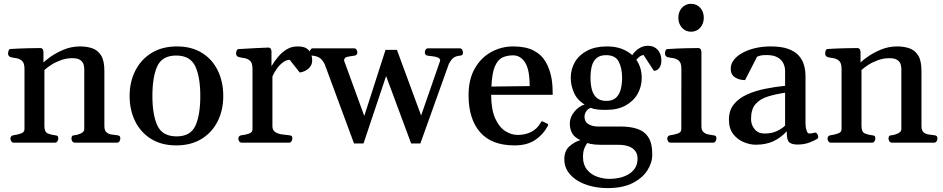

<svg xmlns="http://www.w3.org/2000/svg" viewBox="-20 -734 4854 988"><path d="M50.3 0Q42 0 37.8 -7.3Q33.7 -14.6 33.7 -20Q33.7 -36.1 49.8 -38.1Q67.9 -40.5 86.9 -46.9Q106 -53.2 106 -69.3V-379.9Q106 -410.2 92.8 -421.4Q79.6 -432.6 62.5 -434.8Q45.4 -437 33.2 -440.4Q28.3 -442.9 24.9 -446.8Q21.5 -450.7 21.5 -460Q21.5 -465.8 24.4 -473.6Q27.3 -481.4 33.2 -481.9Q84 -484.9 125.5 -485.8Q167 -486.8 189 -486.8Q192.9 -486.8 197.8 -482.9Q202.6 -479 203.6 -467.3V-412.6Q212.4 -421.9 240 -441.7Q267.6 -461.4 307.4 -478.3Q347.2 -495.1 392.6 -495.1Q426.3 -495.1 454.6 -485.6Q482.9 -476.1 500 -449Q517.1 -421.9 517.1 -369.6V-85.4Q517.1 -62 528.6 -52.7Q540 -43.5 555.4 -41.7Q570.8 -40 583 -38.1Q591.3 -37.1 595.2 -33.9Q599.1 -30.8 599.1 -20Q599.1 -14.6 595 -7.3Q590.8 0 582.5 0H364.3Q356 0 351.8 -7.3Q347.7 -14.6 347.7 -20Q347.7 -27.8 350.3 -32.7Q353 -37.6 362.8 -38.1Q378.4 -39.1 396 -47.4Q413.6 -55.7 413.6 -69.3V-380.4Q413.6 -389.6 410.2 -402.3Q406.7 -415 393.6 -424.8Q380.4 -434.6 351.6 -434.6Q321.8 -434.6 293.9 -424.6Q266.1 -414.6 243.9 -400.4Q221.7 -386.2 208.5 -373.5V-85.4Q208.5 -54.2 226.3 -47.1Q244.1 -40 262.2 -38.1Q272.5 -37.1 276.1 -34.2Q279.8 -31.2 279.8 -20Q279.8 -14.6 275.6 -7.3Q271.5 0 263.2 0Z M647 -240.2Q647 -313 676.5 -370.8Q706.1 -428.7 760.5 -461.9Q814.9 -495.1 890.6 -495.1Q965.8 -495.1 1019.3 -461.9Q1072.8 -428.7 1100.8 -370.8Q1128.9 -313 1128.9 -240.2Q1128.9 -167.5 1100.1 -109.9Q1071.3 -52.2 1016.8 -19Q962.4 14.2 887.2 14.2Q811.5 14.2 757.8 -19Q704.1 -52.2 675.5 -109.9Q647 -167.5 647 -240.2ZM764.2 -240.2Q764.2 -142.1 790.3 -87.2Q816.4 -32.2 888.7 -32.2Q960.4 -32.2 985.6 -87.2Q1010.7 -142.1 1010.7 -240.2Q1010.7 -338.4 984.6 -393.3Q958.5 -448.2 886.7 -448.2Q814.5 -448.2 789.3 -393.1Q764.2 -337.9 764.2 -240.2Z M1223.1 0Q1214.8 0 1210.7 -7.3Q1206.5 -14.6 1206.5 -20Q1206.5 -36.1 1222.7 -38.1Q1242.7 -40 1261 -46.4Q1279.3 -52.7 1279.3 -68.4V-379.9Q1279.3 -410.2 1266.6 -421.4Q1253.9 -432.6 1236.8 -435.1Q1219.7 -437.5 1206.5 -440.9Q1201.7 -443.4 1198.2 -447.3Q1194.8 -451.2 1194.8 -460.4Q1194.8 -466.3 1198 -473.6Q1201.2 -481 1206.5 -481.4Q1259.3 -484.4 1299.3 -486.6Q1339.4 -488.8 1362.3 -489.3Q1366.2 -489.3 1371.1 -485.4Q1376 -481.4 1377 -469.7V-393.6Q1391.6 -418.5 1411.1 -441.7Q1430.7 -464.8 1455.3 -480Q1480 -495.1 1511.2 -495.1Q1542.5 -495.1 1558.3 -484.4Q1574.2 -473.6 1580.3 -457Q1586.4 -440.4 1586.4 -422.4Q1586.4 -402.8 1575 -389.2Q1563.5 -375.5 1548.1 -368.4Q1532.7 -361.3 1522 -361.3L1470.7 -426.3Q1454.6 -426.3 1437.5 -414.1Q1420.4 -401.9 1405.8 -382.1Q1391.1 -362.3 1381.8 -340.3V-84.5Q1381.8 -64 1395.8 -54.7Q1409.7 -45.4 1429.7 -42.5Q1449.7 -39.6 1466.8 -38.1Q1477.1 -37.1 1480.7 -34.2Q1484.4 -31.2 1484.4 -20Q1484.4 -14.6 1480.2 -7.3Q1476.1 0 1467.8 0Z M1801.8 4.4 1650.4 -404.8Q1636.7 -429.7 1622.8 -437.5Q1608.9 -445.3 1590.8 -447.3Q1580.6 -448.2 1576.9 -451.4Q1573.2 -454.6 1573.2 -465.3Q1573.2 -470.7 1577.6 -478Q1582 -485.4 1589.8 -485.4H1802.2Q1810.5 -485.4 1814.7 -478Q1818.8 -470.7 1818.8 -465.3Q1818.8 -448.7 1802.7 -447.3Q1783.7 -445.3 1767.1 -441.4Q1750.5 -437.5 1750.5 -422.4L1854.5 -137.2L1963.9 -477.5H2022.5L2147 -139.6L2245.1 -421.9Q2245.1 -432.1 2234.9 -437Q2224.6 -441.9 2210.2 -443.8Q2195.8 -445.8 2182.1 -447.3Q2166 -448.7 2166 -465.3Q2166 -470.7 2170.2 -478Q2174.3 -485.4 2182.6 -485.4H2345.7Q2354 -485.4 2358.2 -478Q2362.3 -470.7 2362.3 -465.3Q2362.3 -454.6 2358.6 -451.4Q2355 -448.2 2344.7 -447.3Q2326.7 -445.3 2314.9 -437.5Q2303.2 -429.7 2289.6 -404.8L2143.1 4.4H2095.7L1966.8 -342.8L1850.6 4.4Z M2627.4 14.2Q2509.3 14.2 2450.2 -54Q2391.1 -122.1 2391.1 -244.1Q2391.1 -325.7 2423.1 -381.6Q2455.1 -437.5 2507.6 -466.3Q2560.1 -495.1 2621.1 -495.1Q2685.1 -495.1 2725.6 -474.1Q2766.1 -453.1 2788.1 -415.5Q2810.1 -377.9 2818.8 -327.1Q2821.8 -308.6 2823 -288.1Q2824.2 -267.6 2824.2 -246.1H2507.3Q2507.8 -169.4 2528.6 -124Q2549.3 -78.6 2580.6 -59.1Q2611.8 -39.6 2644.5 -39.6Q2683.1 -39.6 2713.9 -55.4Q2744.6 -71.3 2761.7 -101.6Q2763.2 -104.5 2764.9 -107.4Q2766.6 -110.4 2771.5 -109.4L2795.4 -98.1Q2800.8 -96.2 2800.8 -92.3Q2800.8 -90.3 2799.8 -88.1Q2798.8 -85.9 2797.9 -84.5Q2775.4 -41.5 2733.9 -13.7Q2692.4 14.2 2627.4 14.2ZM2508.8 -288.6 2705.6 -291Q2705.6 -376 2681.9 -412.6Q2658.2 -449.2 2620.6 -449.2Q2587.9 -449.2 2564 -437.3Q2540 -425.3 2525.9 -390.6Q2511.7 -356 2508.8 -288.6Z M3107.4 233.9Q3059.6 233.9 3018.8 223.1Q2978 212.4 2947.8 192.9Q2917.5 173.3 2900.6 146.2Q2883.8 119.1 2883.8 86.4Q2883.8 42.5 2909.7 19.3Q2935.5 -3.9 2966.8 -13.2Q2936.5 -26.4 2924.3 -48.1Q2912.1 -69.8 2912.1 -98.6Q2912.1 -130.4 2935.3 -158.9Q2958.5 -187.5 2988.3 -196.3Q2950.2 -218.8 2933.6 -256.8Q2917 -294.9 2917 -333Q2917 -378.4 2938.7 -415.3Q2960.4 -452.1 3002.2 -473.6Q3043.9 -495.1 3103 -495.1Q3146 -495.1 3178.2 -483.2Q3210.4 -471.2 3233.4 -450.2Q3246.6 -470.7 3267.8 -484.6Q3289.1 -498.5 3314 -498.5Q3345.7 -498.5 3364.5 -477.5Q3383.3 -456.5 3383.3 -422.4Q3383.3 -397.5 3371.8 -383.5Q3360.4 -369.6 3344.7 -369.6L3291.5 -451.2Q3280.8 -449.2 3272.9 -443.8Q3265.1 -438.5 3254.4 -426.3Q3282.2 -386.7 3282.2 -333Q3282.2 -288.6 3261 -251Q3239.7 -213.4 3198.7 -190.9Q3157.7 -168.5 3098.1 -168.5Q3073.2 -168.5 3053.2 -170.7Q3033.2 -172.9 3019.5 -179.2Q3002.9 -172.4 2995.4 -159.4Q2987.8 -146.5 2987.8 -132.3Q2987.8 -107.9 3007.6 -95.5Q3027.3 -83 3057.6 -83H3172.9Q3224.6 -83 3261.2 -70.3Q3297.9 -57.6 3317.4 -25.9Q3336.9 5.9 3336.4 62Q3336.4 103.5 3311 143.1Q3285.6 182.6 3234.9 208.3Q3184.1 233.9 3107.4 233.9ZM3118.2 186.5Q3139.6 186.5 3164.3 181.6Q3189 176.8 3210.9 164.8Q3232.9 152.8 3246.8 132.6Q3260.7 112.3 3260.7 82Q3260.7 57.6 3248 41.7Q3235.4 25.9 3213.4 18.6Q3191.4 11.2 3163.1 11.2H3074.7Q3057.1 11.2 3043.5 10Q3029.8 8.8 3019.5 6.6Q3009.3 4.4 3002 2Q2994.1 12.7 2987.1 29.3Q2980 45.9 2980 73.7Q2980 113.8 3000.5 138.9Q3021 164.1 3052.7 175.3Q3084.5 186.5 3118.2 186.5ZM3100.1 -214.8Q3132.3 -214.8 3149.9 -231.2Q3167.5 -247.6 3174.3 -274.7Q3181.2 -301.8 3181.2 -334Q3181.2 -382.8 3164.1 -416.5Q3147 -450.2 3098.6 -450.2Q3066.9 -450.2 3049.3 -434.6Q3031.7 -418.9 3025.1 -392.6Q3018.6 -366.2 3018.6 -333Q3018.6 -301.3 3025.4 -274.2Q3032.2 -247.1 3050 -231Q3067.9 -214.8 3100.1 -214.8Z M3430.2 0Q3421.9 0 3417.7 -7.3Q3413.6 -14.6 3413.6 -20Q3413.6 -36.1 3429.7 -38.1Q3447.8 -40.5 3466.8 -46.6Q3485.8 -52.7 3485.8 -68.4L3486.3 -379.9Q3486.3 -410.2 3473.6 -421.4Q3460.9 -432.6 3443.8 -434.8Q3426.8 -437 3413.6 -440.4Q3408.7 -442.9 3405.3 -446.8Q3401.9 -450.7 3401.9 -460Q3401.9 -465.8 3404.8 -473.4Q3407.7 -481 3413.6 -481.4Q3466.3 -484.9 3509 -485.8Q3551.8 -486.8 3574.7 -486.8Q3578.6 -486.8 3583.5 -482.9Q3588.4 -479 3589.4 -467.3V-84.5Q3589.4 -64 3599.4 -54.7Q3609.4 -45.4 3623.3 -42.5Q3637.2 -39.6 3648.9 -38.1Q3659.2 -37.1 3662.8 -34.2Q3666.5 -31.2 3666.5 -20Q3666.5 -14.6 3662.4 -7.3Q3658.2 0 3649.9 0ZM3536.1 -570.8Q3507.3 -570.8 3489 -591.6Q3470.7 -612.3 3470.7 -642.6Q3470.7 -673.3 3489 -693.8Q3507.3 -714.4 3536.1 -714.4Q3564.9 -714.4 3583.3 -693.8Q3601.6 -673.3 3601.6 -642.6Q3601.6 -612.3 3583.3 -591.6Q3564.9 -570.8 3536.1 -570.8Z M3731 -118.7Q3731 -167 3757.3 -198.5Q3783.7 -230 3826.4 -248.8Q3869.1 -267.6 3920.2 -277.6Q3971.2 -287.6 4020 -292.5V-368.7Q4020 -389.2 4011 -408Q4002 -426.8 3981.2 -438.7Q3960.4 -450.7 3924.8 -450.7Q3902.8 -450.7 3892.6 -448Q3882.3 -445.3 3876 -442.4L3814 -321.8Q3784.7 -321.8 3762.5 -335.7Q3740.2 -349.6 3740.2 -380.9Q3740.2 -404.8 3755.9 -425.3Q3771.5 -445.8 3799.6 -461.4Q3827.6 -477.1 3865 -486.1Q3902.3 -495.1 3946.3 -495.1Q4001.5 -495.1 4036.6 -482.2Q4071.8 -469.2 4091.1 -447Q4110.4 -424.8 4117.7 -397.5Q4125 -370.1 4125 -340.8V-97.7Q4125 -78.6 4130.4 -62.7Q4135.7 -46.9 4143.6 -46.9Q4150.4 -46.9 4157.5 -48.1Q4164.6 -49.3 4171.9 -51.3Q4180.2 -53.2 4185.3 -44.9Q4190.4 -36.6 4190.4 -29.3Q4190.4 -23.4 4187.5 -21Q4175.8 -12.7 4147.7 -1.5Q4119.6 9.8 4084 9.8Q4055.2 9.8 4042 -1.2Q4028.8 -12.2 4028.8 -49.3V-58.6Q3997.1 -24.4 3958.7 -6.8Q3920.4 10.7 3869.1 10.7Q3839.8 10.7 3807.9 -2.2Q3775.9 -15.1 3753.4 -43.5Q3731 -71.8 3731 -118.7ZM3844.7 -121.6Q3844.7 -91.8 3863 -69.3Q3881.3 -46.9 3913.6 -46.9Q3952.6 -46.9 3979.5 -60.3Q4006.3 -73.7 4020 -87.9V-256.8Q3970.7 -249.5 3931.2 -237.3Q3891.6 -225.1 3868.2 -198.7Q3844.7 -172.4 3844.7 -121.6Z M4254.9 0Q4246.6 0 4242.4 -7.3Q4238.3 -14.6 4238.3 -20Q4238.3 -36.1 4254.4 -38.1Q4272.5 -40.5 4291.5 -46.9Q4310.5 -53.2 4310.5 -69.3V-379.9Q4310.5 -410.2 4297.4 -421.4Q4284.2 -432.6 4267.1 -434.8Q4250 -437 4237.8 -440.4Q4232.9 -442.9 4229.5 -446.8Q4226.1 -450.7 4226.1 -460Q4226.1 -465.8 4229 -473.6Q4231.9 -481.4 4237.8 -481.9Q4288.6 -484.9 4330.1 -485.8Q4371.6 -486.8 4393.6 -486.8Q4397.5 -486.8 4402.3 -482.9Q4407.2 -479 4408.2 -467.3V-412.6Q4417 -421.9 4444.6 -441.7Q4472.2 -461.4 4512 -478.3Q4551.8 -495.1 4597.2 -495.1Q4630.9 -495.1 4659.2 -485.6Q4687.5 -476.1 4704.6 -449Q4721.7 -421.9 4721.7 -369.6V-85.4Q4721.7 -62 4733.2 -52.7Q4744.6 -43.5 4760 -41.7Q4775.4 -40 4787.6 -38.1Q4795.9 -37.1 4799.8 -33.9Q4803.7 -30.8 4803.7 -20Q4803.7 -14.6 4799.6 -7.3Q4795.4 0 4787.1 0H4568.8Q4560.5 0 4556.4 -7.3Q4552.2 -14.6 4552.2 -20Q4552.2 -27.8 4554.9 -32.7Q4557.6 -37.6 4567.4 -38.1Q4583 -39.1 4600.6 -47.4Q4618.2 -55.7 4618.2 -69.3V-380.4Q4618.2 -389.6 4614.7 -402.3Q4611.3 -415 4598.1 -424.8Q4585 -434.6 4556.2 -434.6Q4526.4 -434.6 4498.5 -424.6Q4470.7 -414.6 4448.5 -400.4Q4426.3 -386.2 4413.1 -373.5V-85.4Q4413.1 -54.2 4430.9 -47.1Q4448.7 -40 4466.8 -38.1Q4477.1 -37.1 4480.7 -34.2Q4484.4 -31.2 4484.4 -20Q4484.4 -14.6 4480.2 -7.3Q4476.1 0 4467.8 0Z"/></svg>

Font: Gelasio Medium
Style: Regular
Weight: 500
Designer: Eben Sorkin
Foundry: Eben Sorkin
Version: Version 1.008